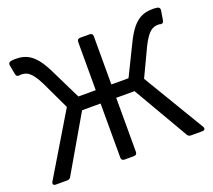

<svg xmlns="http://www.w3.org/2000/svg" viewBox="-110 -779 1026 924"><g transform="rotate(-20 403.0 -317.5)"><path d="M600.6 -333 668.9 -477.5C703.1 -544.9 725.6 -554.7 754.9 -554.7C757.8 -554.7 762.7 -553.7 766.6 -552.7C775.4 -551.8 780.3 -555.7 782.2 -566.4L790 -614.3C792 -623 788.1 -630.9 778.3 -632.8C771.5 -633.8 763.7 -634.8 756.8 -634.8C697.3 -634.8 655.3 -614.3 608.4 -518.6L531.2 -361.3H443.4V-608.4C443.4 -618.2 437.5 -624 427.7 -624H378.9C369.1 -624 363.3 -618.2 363.3 -608.4V-361.3H274.4L197.3 -518.6C150.4 -614.3 108.4 -634.8 49.8 -634.8C42 -634.8 34.2 -633.8 27.3 -632.8C17.6 -630.9 13.7 -624 15.6 -614.3L24.4 -566.4C26.4 -555.7 33.2 -552.7 43 -553.7C45.9 -554.7 48.8 -554.7 50.8 -554.7C80.1 -554.7 102.5 -544.9 136.7 -477.5L205.1 -333L16.6 -18.6C10.7 -7.8 15.6 0 27.3 0H85.9C93.8 0 100.6 -2.9 104.5 -10.7L268.6 -293H363.3V-15.6C363.3 -5.9 369.1 0 378.9 0H427.7C437.5 0 443.4 -5.9 443.4 -15.6V-293H537.1L701.2 -10.7C705.1 -2.9 711.9 0 719.7 0H778.3C790 0 794.9 -7.8 789.1 -18.6Z"/></g></svg>

Font: Ed Sans Neue
Style: Regular
Weight: 400
Designer: Stephen Hutchings
Version: Version 1.004;PS 001.004;hotconv 1.0.88;makeotf.lib2.5.64775